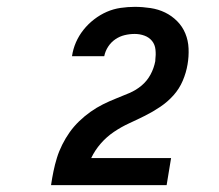

<svg xmlns="http://www.w3.org/2000/svg" viewBox="-20 -863 640 560"><path d="M129 -323V-324Q132 -344 136 -363.5Q140 -383 146 -402.5Q152 -422 161.5 -441Q171 -460 183 -477Q195 -494 210.5 -509Q226 -524 243.5 -536.5Q261 -549 280 -558.5Q299 -568 318 -575.5Q337 -583 357 -591.5Q377 -600 393 -613.5Q409 -627 419 -645.5Q429 -664 433 -685Q433 -686 433 -686.5Q433 -687 433 -688Q433 -688 433 -688Q433 -688 433 -688Q435 -703 433.5 -718Q432 -733 423.5 -743.5Q415 -754 401.5 -759Q388 -764 373 -764Q358 -764 343.5 -760.5Q329 -757 316.5 -748.5Q304 -740 295.5 -727Q287 -714 284 -699H190Q193 -720 201.5 -739.5Q210 -759 223.5 -776Q237 -793 254.5 -806.5Q272 -820 291.5 -828.5Q311 -837 332 -840Q353 -843 373 -843Q396 -843 419 -839.5Q442 -836 461.5 -826.5Q481 -817 496.5 -801.5Q512 -786 520.5 -765.5Q529 -745 530 -721.5Q531 -698 527 -675Q523 -651 513 -627.5Q503 -604 486 -585Q469 -566 447.5 -551.5Q426 -537 403 -525.5Q380 -514 357 -503.5Q334 -493 312.5 -478.5Q291 -464 274 -444.5Q257 -425 246 -402H479L466 -323Z"/></svg>

Font: Iosevka Curly XBdEx
Style: Italic
Weight: 800
Width: 7
Italic angle: -9°
Monospace: yes
Designer: Belleve Invis
Foundry: Belleve Invis
Version: Version 11.1.0; ttfautohint (v1.8.3)